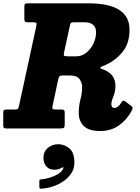

<svg xmlns="http://www.w3.org/2000/svg" viewBox="-58 -770 838 1151"><path d="M729.5 -102.5Q700.5 -49.5 653.2 -17Q606 15.5 543 15.5Q475 15.5 444.5 -14.5Q414 -44.5 414 -93Q414 -135.5 424.2 -174Q434.5 -212.5 434.5 -248Q434.5 -272.5 419.5 -295Q404.5 -317.5 360 -317.5H318Q303.5 -317.5 299 -313Q294.5 -308.5 291.5 -296L257 -135Q254.5 -123 257 -118.2Q259.5 -113.5 274.5 -113.5H308Q320.5 -113.5 325.2 -110.2Q330 -107 330 -94V-28.5Q330 -10.5 326.2 -5.2Q322.5 0 305 0H-19Q-31 0 -34.8 -3.5Q-38.5 -7 -38.5 -19V-92.5Q-38.5 -106 -34.8 -109.8Q-31 -113.5 -18 -113.5H29Q46.5 -113.5 50 -118.5Q53.5 -123.5 56.5 -138L159.5 -613Q163 -628.5 159.5 -632.5Q156 -636.5 139 -636.5H110.5Q95 -636.5 91.5 -640.8Q88 -645 88 -660V-731Q88 -744.5 92.8 -747.2Q97.5 -750 111 -750H474Q718.5 -750 718.5 -591.5Q718.5 -510.5 677.5 -459.8Q636.5 -409 576 -381Q560.5 -374 552 -371.2Q543.5 -368.5 543.5 -363.5Q543.5 -360 551 -357.2Q558.5 -354.5 573 -348.5Q634 -320.5 634 -254.5Q634 -221 621.8 -192Q609.5 -163 609.5 -144Q609.5 -123 629 -123Q649.5 -123 670 -156Q676 -165 680.2 -166.2Q684.5 -167.5 695.5 -160.5L726.5 -136.5Q737 -129.5 736.8 -122.5Q736.5 -115.5 729.5 -102.5ZM346.5 -432.5H401Q433 -432.5 459.8 -454.2Q486.5 -476 502.2 -509.2Q518 -542.5 518 -577Q518 -604.5 500.8 -620.5Q483.5 -636.5 450.5 -636.5H385Q370.5 -636.5 367 -632.2Q363.5 -628 360.5 -614L326 -455.5Q322.5 -439.5 326.2 -436Q330 -432.5 346.5 -432.5ZM202.5 175.5Q202.5 138.5 229 116.5Q255.5 94.5 291.5 94.5Q328 94.5 358 119.8Q388 145 388 205Q388 240.5 369.8 268.5Q351.5 296.5 322.2 316.5Q293 336.5 258.8 347.8Q224.5 359 191.5 361Q182.5 361.5 180.2 359.8Q178 358 178 349V313.5Q178 306.5 180.8 306.2Q183.5 306 189.5 305.5Q211 303.5 237.8 295.8Q264.5 288 287 275Q309.5 262 319 244.5Q325.5 235 321 233.8Q316.5 232.5 309 237Q301.5 241.5 291.2 244.5Q281 247.5 268 247.5Q237.5 247.5 220 228Q202.5 208.5 202.5 175.5Z"/></svg>

Font: Besley* Narrow Heavy
Style: Italic
Weight: 800
Width: 4
Italic angle: -13°
Designer: Owen Earl
Foundry: indestructible type*
Version: Version 3.000; ttfautohint (v1.8.3)